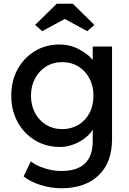

<svg xmlns="http://www.w3.org/2000/svg" viewBox="-20 -773 689 1023"><path d="M307 230Q251 230 195.5 212.5Q140 195 106 167L144 87Q174 110 218.5 124Q263 138 307 138Q474 138 474 -20V-83Q460 -58 432.5 -37Q405 -16 370.5 -3Q336 10 300 10Q225 10 166.5 -25.5Q108 -61 74 -122.5Q40 -184 40 -263Q40 -342 73.5 -403.5Q107 -465 165.5 -500.5Q224 -536 297 -536Q352 -536 400 -511Q448 -486 474 -454V-525H577V-32Q577 93 505 161.5Q433 230 307 230ZM311 -85Q360 -85 398 -108Q436 -131 457 -171Q478 -211 478 -263Q478 -315 456.5 -355.5Q435 -396 397.5 -419Q360 -442 311 -442Q263 -442 225.5 -418.5Q188 -395 166.5 -354.5Q145 -314 145 -263Q145 -212 166.5 -171.5Q188 -131 225.5 -108Q263 -85 311 -85ZM205 -607 167 -640 282 -753H368L483 -640L445 -607L325 -672Z"/></svg>

Font: Lexend Deca
Style: Regular
Weight: 400
Designer: Bonnie Shaver-Troup, Thomas Jockin
Foundry: Lexend
Version: Version 1.008; ttfautohint (v1.8.4.7-5d5b)